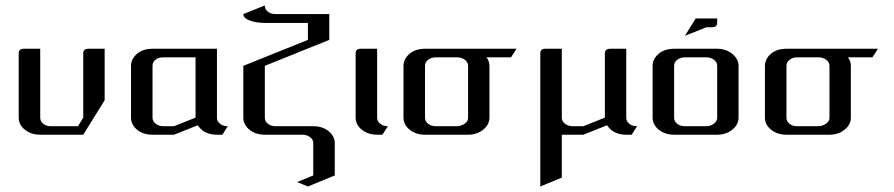

<svg xmlns="http://www.w3.org/2000/svg" viewBox="-20 -489 3246 697"><path d="M47.9 -62V-295.9Q47.9 -312 66.9 -312H126V-62Q126 -48.3 137.2 -39.6Q148.4 -30.8 165 -30.8H263.2L282.2 -62V-295.9Q282.2 -312 301.8 -312H359.9V-125L282.2 0H126Q92.8 0 70.3 -18.1Q47.9 -36.1 47.9 -62Z M455.6 -62V-250Q455.6 -274.9 477.5 -293.9Q499 -312 533.7 -312H767.6V-62Q767.6 -48.3 778.8 -39.6Q789.6 -30.8 806.6 -30.8L787.6 0H767.6Q733.4 0 711.9 -18.1Q702.6 -26.9 697.8 -34.2L611.8 0H533.7Q499 0 477.5 -18.1Q455.6 -37.1 455.6 -62ZM533.7 -62Q533.7 -48.8 544.9 -40Q556.6 -30.8 572.8 -30.8H611.8L689.9 -62V-280.8H572.8Q555.2 -280.8 544.9 -272.5Q533.7 -263.7 533.7 -250Z M863.3 -62V-250L1097.7 -344.2V-405.8H941.4Q909.2 -405.8 885.3 -415Q863.3 -423.8 863.3 -438L941.4 -469.2Q941.4 -455.1 952.6 -446.3Q962.9 -438 980.5 -438H1175.3V-344.2L941.4 -250V-62Q941.4 -48.3 952.6 -39.6Q963.9 -30.8 980.5 -30.8H1117.2Q1150.4 -30.8 1172.4 -13.2Q1195.3 5.4 1195.3 30.8V147.9L1097.7 188L1058.6 171.9L1117.2 147.9V30.8Q1117.2 16.6 1105.5 8.8Q1093.8 0 1078.6 0H941.4Q908.2 0 885.7 -18.1Q863.3 -36.1 863.3 -62Z M1271 -62V-295.9Q1271 -312 1290 -312H1349.1V-62Q1349.1 -48.3 1360.4 -39.6Q1371.6 -30.8 1388.2 -30.8L1368.2 0H1349.1Q1315.9 0 1293.5 -18.1Q1271 -36.1 1271 -62Z M1444.8 -62V-250Q1444.8 -274.9 1466.8 -293.9Q1488.3 -312 1522.9 -312H1855L1835 -280.8H1746.1Q1756.8 -267.1 1756.8 -250V-62Q1756.8 -36.6 1733.9 -18.1Q1711.4 0 1679.2 0H1522.9Q1489.7 0 1467.3 -18.1Q1444.8 -36.1 1444.8 -62ZM1522.9 -62Q1522.9 -48.3 1534.2 -39.6Q1545.4 -30.8 1562 -30.8H1640.1Q1652.3 -30.8 1667 -40Q1679.2 -48.3 1679.2 -62V-250Q1679.2 -263.2 1667.5 -272Q1655.8 -280.8 1640.1 -280.8H1562Q1545.4 -280.8 1534.2 -272Q1522.9 -263.2 1522.9 -250Z M1941.4 188V-295.9Q1941.4 -312 1960.4 -312H2019.5V-62Q2019.5 -48.8 2030.8 -40Q2043 -30.8 2058.6 -30.8H2097.7L2175.8 -62V-295.9Q2175.8 -312 2195.3 -312H2253.4V-62Q2253.4 -48.3 2264.6 -39.6Q2275.4 -30.8 2292.5 -30.8L2273.4 0H2253.4Q2219.2 0 2197.8 -18.1Q2188.5 -26.9 2183.6 -34.2L2097.7 0H2019.5V155.8Z M2349.1 -62V-250Q2349.1 -274.9 2371.1 -293.9Q2392.6 -312 2427.2 -312H2583.5Q2615.2 -312 2638.2 -293.5Q2661.1 -274.9 2661.1 -250V-62Q2661.1 -36.6 2638.2 -18.1Q2615.7 0 2583.5 0H2427.2Q2394 0 2371.6 -18.1Q2349.1 -36.1 2349.1 -62ZM2427.2 -62Q2427.2 -48.3 2438.5 -39.6Q2449.7 -30.8 2466.3 -30.8H2544.4Q2559.6 -30.8 2571.3 -40Q2583.5 -48.3 2583.5 -62V-250Q2583.5 -263.2 2571.8 -272Q2560.1 -280.8 2544.4 -280.8H2466.3Q2449.7 -280.8 2438.5 -272Q2427.2 -263.2 2427.2 -250ZM2466.3 -358.9 2505.4 -421.9H2583.5V-405.8Q2583.5 -390.1 2564.5 -390.1H2544.4Z M2756.8 -62V-250Q2756.8 -274.9 2778.8 -293.9Q2800.3 -312 2835 -312H3167L3147 -280.8H3058.1Q3068.8 -267.1 3068.8 -250V-62Q3068.8 -36.6 3045.9 -18.1Q3023.4 0 2991.2 0H2835Q2801.8 0 2779.3 -18.1Q2756.8 -36.1 2756.8 -62ZM2835 -62Q2835 -48.3 2846.2 -39.6Q2857.4 -30.8 2874 -30.8H2952.1Q2964.4 -30.8 2979 -40Q2991.2 -48.3 2991.2 -62V-250Q2991.2 -263.2 2979.5 -272Q2967.8 -280.8 2952.1 -280.8H2874Q2857.4 -280.8 2846.2 -272Q2835 -263.2 2835 -250Z"/></svg>

Font: Hhenum
Style: Regular
Weight: 400
Designer: T. Christopher White
Version: Version 1.0